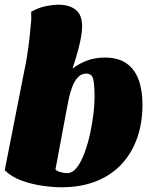

<svg xmlns="http://www.w3.org/2000/svg" viewBox="-22 -774 634 814"><path d="M238 20Q203 20 157.5 13.5Q112 7 69.5 -8.5Q27 -24 -2 -52L83 -484L273 -473Q298 -496 336.5 -513Q375 -530 422 -530Q479 -530 514 -505.5Q549 -481 565.5 -436.5Q582 -392 582 -331Q582 -252 559 -187.5Q536 -123 492 -76.5Q448 -30 384 -5Q320 20 238 20ZM262 -40Q286 -40 304.5 -64.5Q323 -89 337 -127.5Q351 -166 360.5 -210Q370 -254 374.5 -294.5Q379 -335 379 -362Q379 -412 373.5 -437Q368 -462 344 -462Q323 -462 308.5 -446.5Q294 -431 285 -407.5Q276 -384 270.5 -359.5Q265 -335 262 -317L213 -55Q223 -47 237.5 -43.5Q252 -40 262 -40ZM273 -444 75 -442Q84 -484 90.5 -523Q97 -562 101.5 -600Q106 -638 109 -674Q111 -687 110.5 -699.5Q110 -712 110 -724Q140 -741 170.5 -747.5Q201 -754 227 -754Q271 -754 298.5 -733Q326 -712 326 -663Q326 -637 319 -603Q312 -569 300 -529.5Q288 -490 273 -444Z"/></svg>

Font: Sansita Swashed Light Black
Style: Regular
Weight: 900
Version: Version 1.003